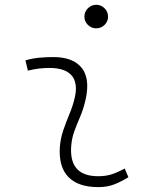

<svg xmlns="http://www.w3.org/2000/svg" viewBox="-20 -763 626 793"><path d="M495.1 -66.9 510.3 -31.2Q483.4 -14.2 453.9 -2.2Q424.3 9.8 385.7 9.8Q303.2 9.8 262.7 -31.7Q226.6 -68.8 226.6 -136.7Q226.6 -144.5 227.1 -153.3Q229.5 -189.9 241.2 -224.4Q252.9 -258.8 266.6 -291.5Q280.3 -324.2 287.6 -355Q293.5 -378.4 293.5 -397.5Q293.5 -429.7 276.9 -450.2Q249.5 -482.4 184.6 -482.4Q138.2 -482.4 95.2 -471.2L85 -513.7Q113.8 -522 142.6 -524.7Q171.4 -527.3 200.2 -527.3Q283.2 -527.3 318.8 -481Q340.3 -452.1 340.3 -407.2Q340.3 -379.4 332 -345.2Q323.7 -310.5 311 -280.8Q297.9 -250.5 287.1 -221.2Q276.4 -191.9 273.9 -157.7Q273.4 -149.9 273.4 -142.1Q273.4 -35.2 385.3 -35.2Q416 -35.2 439.5 -42.5Q462.9 -49.8 495.1 -66.9ZM377.4 -646Q357.4 -646 343 -660.2Q328.6 -674.3 328.6 -694.3Q328.6 -714.4 343 -728.8Q357.4 -743.2 377.4 -743.2Q397.5 -743.2 411.9 -728.8Q426.3 -714.4 426.3 -694.3Q426.3 -674.3 411.9 -660.2Q397.5 -646 377.4 -646Z"/></svg>

Font: CaskaydiaCove NF ExtraLight
Style: Italic
Weight: 200
Italic angle: -10°
Designer: Aaron Bell
Foundry: Saja Typeworks
Version: Version 2111.001; VTT 6.35;Nerd Fonts 3.2.1